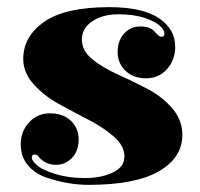

<svg xmlns="http://www.w3.org/2000/svg" viewBox="-20 -507 560 537"><path d="M490 -130Q490 -66 424.5 -28Q359 10 228 10Q169 10 108 -11Q77 -22 57.5 -45.5Q38 -69 38 -104Q38 -139 61 -164.5Q84 -190 120 -190Q156 -190 178 -169.5Q200 -149 200 -117Q200 -85 181.5 -65.5Q163 -46 136.5 -46Q110 -46 91 -65Q89 -67 88 -68.5Q87 -70 86 -71Q85 -72 84 -73Q80 -75 77 -75Q69 -75 69 -66Q69 -57 84.5 -44Q100 -31 136 -20Q172 -9 217.5 -9Q263 -9 295.5 -24.5Q328 -40 328 -69.5Q328 -99 299 -124.5Q270 -150 228.5 -171.5Q187 -193 145 -216Q103 -239 74 -271.5Q45 -304 45 -342Q45 -405 103.5 -446Q162 -487 286 -487Q378 -487 424 -456.5Q470 -426 470 -376Q470 -339 447 -313.5Q424 -288 388.5 -288Q353 -288 331 -309Q309 -330 309 -361.5Q309 -393 327 -413Q345 -433 372.5 -433Q400 -433 412.5 -418.5Q425 -404 431 -404Q440 -404 440 -413Q440 -422 428 -434Q416 -446 385.5 -456.5Q355 -467 311 -467Q267 -467 238 -447.5Q209 -428 209 -396.5Q209 -365 238 -341.5Q267 -318 308 -299.5Q349 -281 390.5 -259.5Q432 -238 461 -205Q490 -172 490 -130Z"/></svg>

Font: Elsie Swash Caps Black
Style: Regular
Weight: 900
Designer: Alejandro Inler
Foundry: Alejandro Inler
Version: 1.003